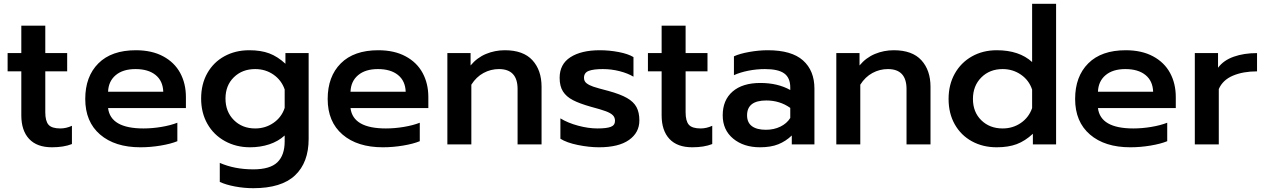

<svg xmlns="http://www.w3.org/2000/svg" viewBox="-20 -759 6646 1009"><path d="M92 -153V-384H20V-480H92V-624H218V-480H333V-384H218V-169Q218 -123 235 -103.5Q252 -84 297 -84Q328 -84 358 -98V-2Q315 15 253 15Q174 15 133 -29Q92 -73 92 -153Z M428 -239Q428 -357 497 -426Q566 -495 694 -495Q778 -495 837.5 -463Q897 -431 927 -375.5Q957 -320 957 -249V-191H548Q561 -84 734 -84Q780 -84 828 -92Q876 -100 912 -114V-17Q878 -3 824.5 6Q771 15 718 15Q584 15 506 -52Q428 -119 428 -239ZM838 -277Q836 -334 797.5 -365Q759 -396 692 -396Q626 -396 588 -364Q550 -332 548 -277Z M1135 197V97Q1213 131 1311 131Q1399 131 1437.5 94Q1476 57 1476 -16V-47Q1442 -16 1395 -0.5Q1348 15 1294 15Q1221 15 1162 -17.5Q1103 -50 1070 -108Q1037 -166 1037 -241Q1037 -317 1069.5 -374.5Q1102 -432 1159.5 -463.5Q1217 -495 1290 -495Q1351 -495 1395 -478.5Q1439 -462 1480 -424V-480H1602V-29Q1602 95 1530.5 162.5Q1459 230 1311 230Q1263 230 1215 221Q1167 212 1135 197ZM1476 -192V-289Q1459 -338 1417 -367Q1375 -396 1321 -396Q1253 -396 1209 -353Q1165 -310 1165 -241Q1165 -172 1209 -128Q1253 -84 1321 -84Q1375 -84 1417.5 -113.5Q1460 -143 1476 -192Z M1702 -239Q1702 -357 1771 -426Q1840 -495 1968 -495Q2052 -495 2111.5 -463Q2171 -431 2201 -375.5Q2231 -320 2231 -249V-191H1822Q1835 -84 2008 -84Q2054 -84 2102 -92Q2150 -100 2186 -114V-17Q2152 -3 2098.5 6Q2045 15 1992 15Q1858 15 1780 -52Q1702 -119 1702 -239ZM2112 -277Q2110 -334 2071.5 -365Q2033 -396 1966 -396Q1900 -396 1862 -364Q1824 -332 1822 -277Z M2331 -480H2453V-415Q2487 -456 2534 -475.5Q2581 -495 2633 -495Q2730 -495 2778 -442.5Q2826 -390 2826 -303V0H2700V-291Q2700 -396 2602 -396Q2559 -396 2521 -375.5Q2483 -355 2457 -314V0H2331Z M2925 -30V-137Q2964 -113 3018 -98.5Q3072 -84 3120 -84Q3168 -84 3190 -92.5Q3212 -101 3212 -124Q3212 -142 3200.5 -153.5Q3189 -165 3163.5 -174.5Q3138 -184 3085 -198Q3025 -215 2990.5 -233Q2956 -251 2938.5 -278.5Q2921 -306 2921 -350Q2921 -422 2978 -458.5Q3035 -495 3132 -495Q3182 -495 3231.5 -485.5Q3281 -476 3309 -459V-356Q3279 -374 3236 -385Q3193 -396 3148 -396Q3099 -396 3074 -386.5Q3049 -377 3049 -350Q3049 -332 3062.5 -321.5Q3076 -311 3098 -303.5Q3120 -296 3178 -281Q3240 -264 3275 -244Q3310 -224 3325 -196Q3340 -168 3340 -126Q3340 -62 3285.5 -23.5Q3231 15 3128 15Q3076 15 3017 3Q2958 -9 2925 -30Z M3457 -153V-384H3385V-480H3457V-624H3583V-480H3698V-384H3583V-169Q3583 -123 3600 -103.5Q3617 -84 3662 -84Q3693 -84 3723 -98V-2Q3680 15 3618 15Q3539 15 3498 -29Q3457 -73 3457 -153Z M3778 -153Q3778 -233 3830 -278Q3882 -323 3976 -323Q4067 -323 4133 -286V-299Q4133 -350 4101.5 -373Q4070 -396 4000 -396Q3956 -396 3913 -387.5Q3870 -379 3837 -364V-463Q3867 -477 3917.5 -486Q3968 -495 4015 -495Q4140 -495 4200 -441.5Q4260 -388 4260 -293V0H4141V-47Q4110 -17 4070.5 -1Q4031 15 3974 15Q3888 15 3833 -30.5Q3778 -76 3778 -153ZM4133 -139V-192Q4078 -231 4007 -231Q3906 -231 3906 -153Q3906 -115 3931.5 -96Q3957 -77 4005 -77Q4047 -77 4081 -93.5Q4115 -110 4133 -139Z M4375 -480H4497V-415Q4531 -456 4578 -475.5Q4625 -495 4677 -495Q4774 -495 4822 -442.5Q4870 -390 4870 -303V0H4744V-291Q4744 -396 4646 -396Q4603 -396 4565 -375.5Q4527 -355 4501 -314V0H4375Z M4965 -239Q4965 -314 4997.5 -372Q5030 -430 5087.5 -462.5Q5145 -495 5218 -495Q5336 -495 5404 -433V-739H5530V0H5408V-56Q5367 -18 5323 -1.5Q5279 15 5218 15Q5145 15 5087.5 -16.5Q5030 -48 4997.5 -105.5Q4965 -163 4965 -239ZM5404 -191V-288Q5388 -337 5345.5 -366.5Q5303 -396 5249 -396Q5181 -396 5137 -352Q5093 -308 5093 -239Q5093 -170 5137 -127Q5181 -84 5249 -84Q5303 -84 5345 -113Q5387 -142 5404 -191Z M5630 -239Q5630 -357 5699 -426Q5768 -495 5896 -495Q5980 -495 6039.5 -463Q6099 -431 6129 -375.5Q6159 -320 6159 -249V-191H5750Q5763 -84 5936 -84Q5982 -84 6030 -92Q6078 -100 6114 -114V-17Q6080 -3 6026.5 6Q5973 15 5920 15Q5786 15 5708 -52Q5630 -119 5630 -239ZM6040 -277Q6038 -334 5999.5 -365Q5961 -396 5894 -396Q5828 -396 5790 -364Q5752 -332 5750 -277Z M6259 -480H6381V-403Q6410 -442 6463.5 -461Q6517 -480 6586 -480V-384Q6513 -384 6459.5 -361.5Q6406 -339 6385 -291V0H6259Z"/></svg>

Font: Prompt Medium
Style: Regular
Weight: 500
Designer: Katatrad Team
Foundry: CadsonDemak
Version: Version 1.001